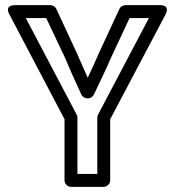

<svg xmlns="http://www.w3.org/2000/svg" viewBox="-20 -699 682 744"><path d="M280 -25V-243C280 -247 279 -252 277 -255L80 -629H159L231 -477C252 -427 272 -383 295 -333C299 -324 309 -318 317 -318H322C332 -318 341 -326 344 -333C367 -382 390 -428 411 -477L482 -629H557L360 -255C358 -251 357 -247 357 -243V-25ZM230 0C230 11 240 25 255 25H382C393 25 407 15 407 0V-237L621 -642C642 -683 599 -679 599 -679H466C458 -679 447 -674 443 -665L365 -497C350 -462 336 -432 320 -398C306 -430 291 -462 276 -497L198 -665C195 -672 185 -679 175 -679H39C-7 -679 17 -642 17 -642L230 -237Z"/></svg>

Font: Falling Sky
Style: ExtOu
Weight: 400
Designer: Paul D. Hunt
Foundry: Adobe Systems Incorporated
Version: Version 1.02